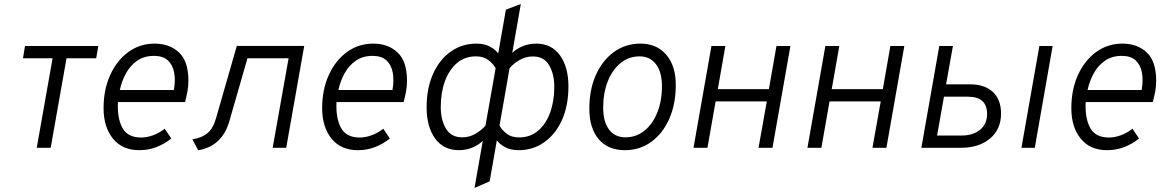

<svg xmlns="http://www.w3.org/2000/svg" viewBox="-20 -742 5825 964"><path d="M164.5 0 244 -449.5H95.5L105.5 -511H473.5L463 -449.5H314L234.5 0Z M679 12Q594 12 547 -46Q500 -104 500 -199Q500 -292 533.2 -365.2Q566.5 -438.5 624.5 -480.8Q682.5 -523 756.5 -523Q831.5 -523 878.8 -478.5Q926 -434 926 -336.5Q926 -309 921.2 -283Q916.5 -257 909 -229.5H572Q568 -149 594.5 -100.2Q621 -51.5 688.5 -51.5Q716.5 -51.5 747 -62.2Q777.5 -73 807 -95.5L840 -46.5Q807 -20 766.8 -4Q726.5 12 679 12ZM581.5 -290H853Q861.5 -338.5 854.5 -377.2Q847.5 -416 822.8 -438.8Q798 -461.5 753.5 -461.5Q704 -461.5 669 -437.2Q634 -413 612.5 -373.8Q591 -334.5 581.5 -290Z M975 12.5 946 -42.5Q994.5 -50 1022.5 -74Q1050.5 -98 1065 -149.5L1169 -511.5H1507.5L1417 0H1349L1429 -449.5H1222.5L1131.5 -133.5Q1095.5 -8 975 12.5Z M1776.5 12Q1691.5 12 1644.5 -46Q1597.5 -104 1597.5 -199Q1597.5 -292 1630.8 -365.2Q1664 -438.5 1722 -480.8Q1780 -523 1854 -523Q1929 -523 1976.2 -478.5Q2023.5 -434 2023.5 -336.5Q2023.5 -309 2018.8 -283Q2014 -257 2006.5 -229.5H1669.5Q1665.5 -149 1692 -100.2Q1718.5 -51.5 1786 -51.5Q1814 -51.5 1844.5 -62.2Q1875 -73 1904.5 -95.5L1937.5 -46.5Q1904.5 -20 1864.2 -4Q1824 12 1776.5 12ZM1679 -290H1950.5Q1959 -338.5 1952 -377.2Q1945 -416 1920.2 -438.8Q1895.5 -461.5 1851 -461.5Q1801.5 -461.5 1766.5 -437.2Q1731.5 -413 1710 -373.8Q1688.5 -334.5 1679 -290Z M2283.5 12Q2207 12 2164.5 -46.8Q2122 -105.5 2122 -203Q2122 -299.5 2154.5 -371.5Q2187 -443.5 2243.5 -483.2Q2300 -523 2371.5 -523Q2412.5 -523 2439.8 -508Q2467 -493 2481.5 -474L2520 -693.5L2595 -722L2552 -476.5Q2574.5 -498 2605.5 -510.5Q2636.5 -523 2672.5 -523Q2749 -523 2791.5 -464.2Q2834 -405.5 2834 -308Q2834 -211.5 2801.5 -139.5Q2769 -67.5 2712.5 -27.8Q2656 12 2584.5 12Q2543.5 12 2516.2 -3Q2489 -18 2474.5 -37L2438.5 168.5L2362.5 201.5L2404 -35Q2381.5 -13 2350.5 -0.5Q2319.5 12 2283.5 12ZM2193 -204.5Q2193 -141 2218.8 -96.8Q2244.5 -52.5 2300.5 -52.5Q2336 -52.5 2366.5 -69.8Q2397 -87 2417.5 -111.5L2468.5 -399.5Q2456.5 -421.5 2432.2 -440.2Q2408 -459 2369.5 -459Q2314 -459 2274.5 -425.5Q2235 -392 2214 -334.5Q2193 -277 2193 -204.5ZM2655.5 -458.5Q2620 -458.5 2589.5 -441.2Q2559 -424 2538.5 -399.5L2488 -111.5Q2499.5 -89.5 2523.8 -70.8Q2548 -52 2586.5 -52Q2642 -52 2681.5 -85.5Q2721 -119 2742 -176.5Q2763 -234 2763 -306.5Q2763 -370 2737.2 -414.2Q2711.5 -458.5 2655.5 -458.5Z M3117.5 12Q3033 12 2986 -43Q2939 -98 2939 -197.5Q2939 -292.5 2972 -366Q3005 -439.5 3062.8 -481.2Q3120.5 -523 3195.5 -523Q3277.5 -523 3325.2 -467.2Q3373 -411.5 3373 -315.5Q3373 -219.5 3340.2 -145.5Q3307.5 -71.5 3250 -29.8Q3192.5 12 3117.5 12ZM3120.5 -52.5Q3174 -52.5 3215.2 -85.5Q3256.5 -118.5 3280 -176.5Q3303.5 -234.5 3303.5 -309.5Q3303.5 -380 3273.5 -419.5Q3243.5 -459 3191 -459Q3137.5 -459 3096.5 -426Q3055.5 -393 3032 -334.8Q3008.5 -276.5 3008.5 -200.5Q3008.5 -130.5 3038 -91.5Q3067.5 -52.5 3120.5 -52.5Z M3462 0 3552 -511H3622L3584 -294.5H3840.5L3878.5 -511H3948.5L3858.5 0H3788.5L3830 -233H3573L3532 0Z M4034 0 4124 -511H4194L4156 -294.5H4412.5L4450.5 -511H4520.5L4430.5 0H4360.5L4402 -233H4145L4104 0Z M4606 0 4696 -511H4764.5L4730 -318.5H4852Q4924 -318.5 4965 -280.2Q5006 -242 5006 -172Q5006 -92 4950.2 -46Q4894.5 0 4806.5 0ZM4685 -61.5H4807Q4865.5 -61.5 4900.8 -90.5Q4936 -119.5 4936 -169.5Q4936 -256.5 4840 -256.5H4719.5ZM5108.5 0 5198.5 -511H5265L5175.5 0Z M5538 12Q5453 12 5406 -46Q5359 -104 5359 -199Q5359 -292 5392.2 -365.2Q5425.5 -438.5 5483.5 -480.8Q5541.5 -523 5615.5 -523Q5690.5 -523 5737.8 -478.5Q5785 -434 5785 -336.5Q5785 -309 5780.2 -283Q5775.5 -257 5768 -229.5H5431Q5427 -149 5453.5 -100.2Q5480 -51.5 5547.5 -51.5Q5575.5 -51.5 5606 -62.2Q5636.5 -73 5666 -95.5L5699 -46.5Q5666 -20 5625.8 -4Q5585.5 12 5538 12ZM5440.5 -290H5712Q5720.5 -338.5 5713.5 -377.2Q5706.5 -416 5681.8 -438.8Q5657 -461.5 5612.5 -461.5Q5563 -461.5 5528 -437.2Q5493 -413 5471.5 -373.8Q5450 -334.5 5440.5 -290Z"/></svg>

Font: Overpass Light
Style: Italic
Weight: 300
Italic angle: -10°
Designer: Delve Withrington, Dave Bailey, Thomas Jockin
Foundry: Delve Fonts LLC
Version: Version 4.000; ttfautohint (v1.8.3)